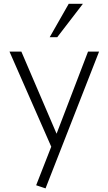

<svg xmlns="http://www.w3.org/2000/svg" viewBox="-20 -802 572 1019"><path d="M221.7 197.8 171.9 181.2 252 -23.4 30.3 -528.3H93.3L280.3 -92.3L447.3 -528.3H505.9ZM243.7 -604.5 344.7 -781.7H419.9L283.7 -604.5Z"/></svg>

Font: Comme ExtraLight
Style: Regular
Weight: 250
Version: Version 1.000;gftools[0.9.27]